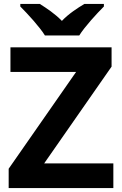

<svg xmlns="http://www.w3.org/2000/svg" viewBox="-20 -1047 619 974"><path d="M208 -867H382C410 -912 471 -978 507 -1014V-1027H408C373 -1006 328 -977 294 -941C259 -977 217 -1005 182 -1027H83V-1014C120 -977 180 -912 208 -867ZM555 -93V-218H204L546 -709V-807H33V-682H366L24 -191V-93Z"/></svg>

Font: Noto Sans Kannada UI
Style: Bold
Weight: 700
Designer: Jelle Bosma - Monotype Design Team
Foundry: Monotype Imaging Inc.
Version: Version 2.005